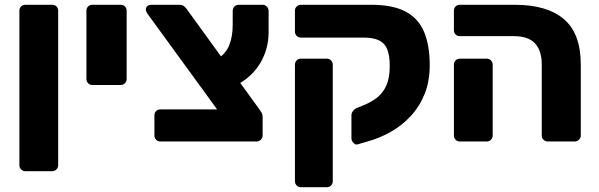

<svg xmlns="http://www.w3.org/2000/svg" viewBox="-20 -591 2501 802"><path d="M86 124Q75 124 68 116.5Q61 109 61 99V-546Q61 -557 68 -564Q75 -571 86 -571H198Q209 -571 216 -564Q223 -557 223 -546V99Q223 109 216 116.5Q209 124 198 124Z M366 -236Q355 -236 348 -243.5Q341 -251 341 -261V-546Q341 -557 348 -564Q355 -571 366 -571H484Q495 -571 502 -564Q509 -557 509 -546V-261Q509 -251 502 -243.5Q495 -236 484 -236Z M650 0Q639 0 632 -7.5Q625 -15 625 -25V-109Q625 -120 632 -127Q639 -134 650 -134H887L595 -535Q593 -539 591 -543Q589 -547 589 -551Q589 -560 595.5 -565.5Q602 -571 611 -571H728Q742 -571 749.5 -564.5Q757 -558 760 -553L1063 -135Q1068 -128 1072.5 -120.5Q1077 -113 1077 -102V-25Q1077 -15 1069.5 -7.5Q1062 0 1052 0ZM969 -236 888 -345Q924 -367 938 -403.5Q952 -440 952 -486V-545Q952 -557 959.5 -564Q967 -571 978 -571H1077Q1088 -571 1095 -563Q1102 -555 1102 -545V-457Q1102 -387 1068 -329Q1034 -271 969 -236Z M1237 191Q1226 191 1219 183.5Q1212 176 1212 166V-321Q1212 -331 1219 -338.5Q1226 -346 1237 -346H1345Q1356 -346 1363 -338.5Q1370 -331 1370 -321V166Q1370 176 1363 183.5Q1356 191 1345 191ZM1474 12Q1465 15 1456.5 6Q1448 -3 1448 -13V-110Q1448 -119 1455 -128Q1462 -137 1473 -141L1505 -154Q1533 -166 1556.5 -184.5Q1580 -203 1594 -234.5Q1608 -266 1608 -315Q1608 -358 1598 -384Q1588 -410 1564 -422Q1540 -434 1498 -434H1237Q1227 -434 1219.5 -441Q1212 -448 1212 -459V-547Q1212 -557 1219.5 -564Q1227 -571 1237 -571H1531Q1621 -571 1674.5 -542.5Q1728 -514 1751.5 -457.5Q1775 -401 1775 -319Q1775 -251 1753.5 -198Q1732 -145 1695 -105.5Q1658 -66 1612 -40Q1566 -14 1515 0Z M2269 0Q2258 0 2250.5 -7Q2243 -14 2243 -25V-321Q2243 -379 2215 -409.5Q2187 -440 2126 -440H1901Q1890 -440 1883 -447Q1876 -454 1876 -465V-546Q1876 -557 1883 -564Q1890 -571 1901 -571H2131Q2265 -571 2335.5 -511Q2406 -451 2406 -321V-25Q2406 -15 2398.5 -7.5Q2391 0 2381 0ZM1901 0Q1890 0 1883 -7.5Q1876 -15 1876 -25V-321Q1876 -331 1883 -338.5Q1890 -346 1901 -346H2013Q2024 -346 2031 -338.5Q2038 -331 2038 -321V-25Q2038 -15 2031 -7.5Q2024 0 2013 0Z"/></svg>

Font: DVN-Rubik
Style: Bold
Weight: 700
Designer: Hubert and Fischer
Foundry: Hubert & Fischer
Version: Version 2.102